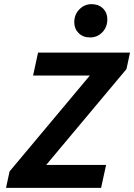

<svg xmlns="http://www.w3.org/2000/svg" viewBox="-20 -903 645 923"><path d="M9 0 26 -79 412 -540H139L163 -650H605L588 -571L202 -110H490L466 0ZM413 -723Q379 -723 358 -744Q337 -765 337 -796Q337 -833 361.5 -858Q386 -883 420 -883Q454 -883 475 -862.5Q496 -842 496 -810Q496 -773 472 -748Q448 -723 413 -723Z"/></svg>

Font: Sometype Mono
Style: Bold Italic
Weight: 700
Italic angle: -12°
Monospace: yes
Designer: Ryoichi Tsunekawa
Foundry: Dharma Type
Version: Version 1.000; ttfautohint (v1.8.3)